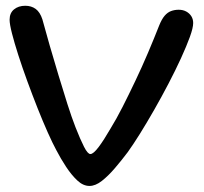

<svg xmlns="http://www.w3.org/2000/svg" viewBox="-20 -616 692 650"><path d="M283 13.5Q261.5 13.5 241.8 -5Q222 -23.5 203.8 -51.2Q185.5 -79 170.5 -108Q158 -131 141.5 -168Q125 -205 107.2 -249.8Q89.5 -294.5 72.5 -341Q55.5 -387.5 42 -429.5Q28.5 -471.5 20.5 -503Q12.5 -534.5 12.5 -549Q12.5 -572 27.5 -584.2Q42.5 -596.5 65.5 -596.5Q86 -596.5 100.8 -585.8Q115.5 -575 123.5 -550.5Q134 -511.5 148.2 -462.2Q162.5 -413 178 -361.5Q193.5 -310 208.2 -263.8Q223 -217.5 235.5 -185.5Q252 -143.5 264.5 -119Q277 -94.5 286 -94.5Q296 -94.5 313.8 -118Q331.5 -141.5 354 -180.5Q373.5 -212 394.8 -253.8Q416 -295.5 438.2 -342.2Q460.5 -389 481 -437.2Q501.5 -485.5 519 -530Q527.5 -551 537.2 -562.5Q547 -574 559 -578.5Q571 -583 585 -583Q599.5 -583 610.5 -577Q621.5 -571 627.8 -561Q634 -551 634 -538Q634 -522 622.8 -491Q611.5 -460 592.8 -419Q574 -378 550.5 -333Q527 -288 502 -244.2Q477 -200.5 453.8 -163.2Q430.5 -126 412.5 -101Q391.5 -73 369 -46.8Q346.5 -20.5 324.8 -3.5Q303 13.5 283 13.5Z"/></svg>

Font: Gluten Light
Style: Regular
Weight: 300
Designer: Tyler Finck
Foundry: Etcetera Type Company
Version: Version 1.300